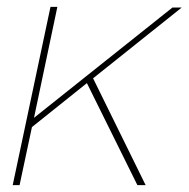

<svg xmlns="http://www.w3.org/2000/svg" viewBox="-20 -539 549 559"><path d="M127 -519H147L79 -196L482 -517H509L251 -311L404 0H380L233 -297L73 -169L37 0H17Z"/></svg>

Font: Raleway-v4020 Thin
Style: Italic
Weight: 250
Italic angle: -12°
Designer: Matt McInerney, Pablo Impallari, Rodrigo Fuenzalida
Foundry: Matt McInerney, Pablo Impallari, Rodrigo Fuenzalida
Version: Version 4.020;PS 004.020;hotconv 1.0.88;makeotf.lib2.5.64775